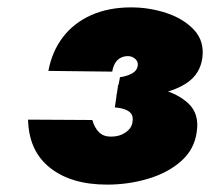

<svg xmlns="http://www.w3.org/2000/svg" viewBox="-20 -490 599 520"><path d="M295 -229Q355 -227 405.5 -235.5Q456 -244 489 -267.5Q522 -291 528 -333Q534 -378 506 -408.5Q478 -439 431.5 -454.5Q385 -470 335 -470Q274 -470 227 -449Q180 -428 150.5 -389.5Q121 -351 111 -298L284 -296Q286 -309 291.5 -318.5Q297 -328 306 -333Q315 -338 326 -338Q335 -338 341.5 -334Q348 -330 351 -324.5Q354 -319 353 -312Q351 -298 336.5 -290.5Q322 -283 305 -281ZM270 10Q328 10 381.5 -6Q435 -22 471 -54Q507 -86 513 -134Q520 -182 490 -210Q460 -238 409 -250Q358 -262 300 -260L291 -199Q306 -198 317.5 -194Q329 -190 335 -182.5Q341 -175 339 -161Q338 -149 330 -140Q322 -131 309.5 -125.5Q297 -120 280 -120Q260 -120 248 -132Q236 -144 230 -165L56 -166Q58 -81 115.5 -35.5Q173 10 270 10Z"/></svg>

Font: Jost Black
Style: Italic
Weight: 900
Italic angle: -5°
Version: Version 3.710